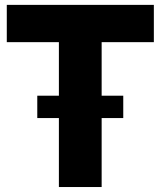

<svg xmlns="http://www.w3.org/2000/svg" viewBox="-20 -752 646 772"><path d="M475.6 -277.3H388.7V0H216.8V-277.3H129.9V-367.2H216.8V-582.5H7.3V-732.4H598.6V-582.5H388.7V-367.2H475.6Z"/></svg>

Font: Kumbh Sans ExtraBold
Style: Regular
Weight: 800
Version: Version 1.005